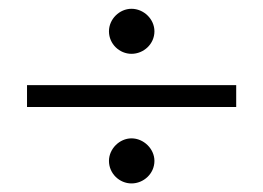

<svg xmlns="http://www.w3.org/2000/svg" viewBox="-20 -437 599 437"><path d="M279.3 -314.5C307.1 -314.5 331.5 -336.9 331.5 -365.7C331.5 -393.6 307.1 -417 279.3 -417C252 -417 228 -393.6 228 -365.7C228 -336.9 252 -314.5 279.3 -314.5ZM41.5 -193.4H517.6V-243.2H41.5ZM279.3 -19.5C307.1 -19.5 331.5 -42 331.5 -70.8C331.5 -98.1 307.1 -122.1 279.3 -122.1C252 -122.1 228 -98.1 228 -70.8C228 -42 252 -19.5 279.3 -19.5Z"/></svg>

Font: Now SemiBold
Style: Regular
Weight: 600
Designer: Alfredo Marco Pradil
Foundry: Alfredo Marco Pradil
Version: Version 1.200;hotconv 1.0.109;makeotfexe 2.5.65596